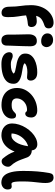

<svg xmlns="http://www.w3.org/2000/svg" viewBox="992 -1792 811 2835"><g transform="rotate(90 1397.5 -374.5)"><path d="M168 8Q127 8 103 -21Q79 -50 79 -109Q79 -163 75.5 -202Q72 -241 67.5 -274.5Q63 -308 59.5 -344Q56 -380 56 -427Q56 -503 77.5 -564.5Q99 -626 135.5 -669.5Q172 -713 219 -736.5Q266 -760 316 -760Q348 -760 373.5 -743Q399 -726 399 -685Q399 -640 355 -625Q288 -603 256.5 -576Q225 -549 214 -502Q256 -512 294 -512Q334 -512 356.5 -491Q379 -470 379 -431Q379 -411 368.5 -396Q358 -381 334 -380Q287 -376 256.5 -368.5Q226 -361 207 -354Q211 -301 222 -240Q233 -179 233 -89Q233 -31 217 -11.5Q201 8 168 8ZM587 -577Q535 -577 504 -603.5Q473 -630 473 -668Q473 -709 500.5 -731Q528 -753 572 -753Q605 -753 628 -738Q651 -723 663.5 -701Q676 -679 676 -657Q676 -628 655.5 -602.5Q635 -577 587 -577ZM575 10Q531 10 511 -18.5Q491 -47 491 -89Q491 -154 490.5 -198.5Q490 -243 489 -276Q488 -309 487.5 -338Q487 -367 487 -400Q487 -447 510 -480Q533 -513 586 -513Q622 -513 642 -490.5Q662 -468 663 -421Q663 -401 662.5 -366Q662 -331 660.5 -288.5Q659 -246 657.5 -203.5Q656 -161 654.5 -125Q653 -89 653 -67Q653 -34 634.5 -12Q616 10 575 10Z M928 10Q865 10 826 -6.5Q787 -23 769 -50Q751 -77 751 -108Q751 -130 764.5 -143.5Q778 -157 805 -157Q823 -157 839.5 -150Q856 -143 877 -136Q898 -129 928 -129Q983 -129 1017 -140Q1051 -151 1067 -171Q1057 -185 1031.5 -192Q1006 -199 972.5 -204.5Q939 -210 904 -218Q869 -226 838.5 -240.5Q808 -255 789.5 -279.5Q771 -304 771 -344Q771 -391 796 -424.5Q821 -458 862 -479Q903 -500 952 -510Q1001 -520 1050 -519Q1112 -519 1141 -490.5Q1170 -462 1170 -423Q1170 -397 1157.5 -382.5Q1145 -368 1123 -368Q1101 -368 1088 -370.5Q1075 -373 1046 -373Q952 -373 913 -335Q921 -321 946 -313.5Q971 -306 1005.5 -301Q1040 -296 1077 -288Q1114 -280 1145.5 -266.5Q1177 -253 1197 -229.5Q1217 -206 1217 -168Q1217 -105 1179 -66Q1141 -27 1075.5 -8.5Q1010 10 928 10Z M1531 9Q1450 9 1393.5 -20Q1337 -49 1308 -101Q1279 -153 1279 -220Q1279 -283 1305.5 -337Q1332 -391 1378 -432Q1424 -473 1484.5 -496Q1545 -519 1612 -519Q1658 -519 1686.5 -496Q1715 -473 1715 -428Q1715 -392 1700 -367Q1685 -342 1658 -342Q1643 -342 1637.5 -348.5Q1632 -355 1625 -361.5Q1618 -368 1601 -368Q1553 -368 1515 -346.5Q1477 -325 1455 -290Q1433 -255 1433 -215Q1433 -183 1453.5 -162Q1474 -141 1532 -141Q1571 -141 1593 -150.5Q1615 -160 1628 -173Q1641 -186 1653 -196Q1665 -206 1684 -206Q1731 -206 1731 -145Q1731 -101 1705.5 -66Q1680 -31 1634.5 -11Q1589 9 1531 9Z M1977 10Q1899 10 1851 -33Q1803 -76 1803 -147Q1803 -198 1820 -251Q1837 -304 1867 -352Q1897 -400 1936.5 -438Q1976 -476 2021 -498Q2066 -520 2112 -520Q2147 -520 2172 -498.5Q2197 -477 2200 -438H2202Q2240 -438 2268 -417Q2296 -396 2306 -365Q2323 -318 2337.5 -279Q2352 -240 2372 -203.5Q2392 -167 2428 -128Q2441 -113 2442 -91Q2443 -69 2433.5 -46.5Q2424 -24 2406 -8.5Q2388 7 2364 7Q2346 7 2334.5 0.5Q2323 -6 2316 -16Q2284 -55 2261 -93Q2238 -131 2218 -185Q2189 -112 2150 -69.5Q2111 -27 2066.5 -8.5Q2022 10 1977 10ZM1982 -137Q2032 -137 2076.5 -200Q2121 -263 2139 -384Q2084 -368 2042 -330Q2000 -292 1976 -242.5Q1952 -193 1951 -140Q1964 -137 1982 -137Z M2673 11Q2648 11 2618.5 0.5Q2589 -10 2563 -42.5Q2537 -75 2520.5 -140.5Q2504 -206 2504 -317Q2504 -431 2511.5 -520.5Q2519 -610 2534 -695Q2540 -730 2556 -745Q2572 -760 2601 -760Q2640 -760 2661 -732Q2682 -704 2682 -640Q2682 -600 2676.5 -552.5Q2671 -505 2665 -443Q2659 -381 2659 -297Q2659 -225 2664 -191.5Q2669 -158 2677.5 -148Q2686 -138 2696 -138Q2708 -138 2715 -140Q2722 -142 2729 -142Q2757 -142 2767.5 -125.5Q2778 -109 2778 -83Q2778 -40 2748 -14.5Q2718 11 2673 11Z"/></g></svg>

Font: Shantell Sans Normal
Style: Bold
Weight: 700
Designer: Stephen Nixon, Anya Danilova, Shantell Martin
Foundry: Arrow Type
Version: Version 1.009;[a7da0bfa3]